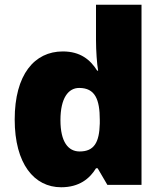

<svg xmlns="http://www.w3.org/2000/svg" viewBox="-20 -780 683 810"><path d="M238 10C314 10 358 -26 385 -70H392L433 0H577V-760H385V-612C385 -565 389 -510 394 -482H390C361 -528 319 -563 245 -563C125 -563 42 -465 42 -276C42 -89 124 10 238 10ZM316 -141C268 -141 235 -181 235 -273C235 -366 268 -409 314 -409C381 -409 401 -361 401 -274V-259C399 -179 377 -141 316 -141Z"/></svg>

Font: Noto Sans Thai Looped Black
Style: Regular
Weight: 900
Designer: Sasikarn Vongin, Ben Mitchell
Foundry: The Fontpad Ltd
Version: Version 1.001